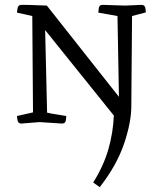

<svg xmlns="http://www.w3.org/2000/svg" viewBox="-20 -509 671 791"><path d="M402 -489 496 -486 564 -489Q577 -488 579 -475.5Q581 -463 581 -458L524 -443L521 -72Q521 -5 491 83.5Q461 172 391 262L364 243Q407 174 426.5 106Q446 38 449 -33L166 -385L174 -45Q190 -41 214 -37.5Q238 -34 253 -31Q253 -24 251 -12Q249 0 235 0L143 -6L68 0Q55 0 52.5 -12.5Q50 -25 50 -31L116 -46L113 -443L50 -457Q50 -462 52.5 -475.5Q55 -489 68 -489Q68 -489 75.5 -489Q83 -489 105 -488.5Q127 -488 173 -486L470 -110L464 -443L385 -457Q385 -462 387 -475.5Q389 -489 402 -489Z"/></svg>

Font: Mate SC
Style: Regular
Weight: 400
Designer: Eduardo Rodriguez Tunni
Foundry: Eduardo Rodriguez Tunni
Version: Version 1.003; ttfautohint (v1.8.4.7-5d5b);gftools[0.9.24]